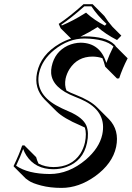

<svg xmlns="http://www.w3.org/2000/svg" viewBox="-20 -832 630 918"><path d="M422.9 -812 479 -755.4Q496.1 -728.5 517.6 -704.1L560.1 -661.6L539.6 -640.6Q483.4 -669.4 446.8 -702.6Q404.3 -675.8 364.7 -656.7Q375 -657.7 383.8 -658.2Q487.8 -657.7 526.9 -619.1Q526.9 -619.1 532.2 -612.8L533.7 -609.9L590.3 -553.2Q564.9 -503.9 549.8 -457.5L539.6 -456.5L482.9 -513.2Q477.1 -537.1 469.7 -553.7Q448.7 -561 422.9 -561.5Q350.6 -561.5 312.5 -502Q298.8 -480 293.5 -455.6Q287.6 -424.3 297.9 -398.9Q315.9 -388.7 341.8 -378.9Q411.6 -351.6 443.8 -319.3L500.5 -262.7Q551.8 -210 535.2 -129.4Q518.1 -49.3 434.1 11.2Q356.4 66.4 274.4 66.4Q220.2 66.4 177.2 55.2Q134.3 43.9 118.7 32.7L103 21.5L46.4 -35.2L44.9 -38.1Q72.8 -96.2 85.9 -136.2L96.2 -137.2L152.8 -80.6Q157.2 -64 164.1 -49.8Q196.3 -33.2 235.8 -33.2Q321.3 -33.2 363.8 -96.7Q379.4 -121.1 386.2 -150.9Q395 -194.3 385.7 -222.2Q376 -227.1 363.8 -232.4Q284.2 -266.1 249.5 -300.3L192.9 -356.9Q141.6 -409.7 157.2 -484.9Q175.3 -570.8 264.6 -623Q291.5 -638.7 319.8 -647.5L270 -696.8L260.7 -717.8Q311.5 -751 379.4 -812ZM235.8 -22.9Q148.4 -22.9 106 -88.9Q96.7 -103.5 90.8 -119.6Q78.1 -84.5 57.1 -39.6Q113.8 -0.5 217.8 0Q309.1 0 390.6 -68.8Q454.6 -124 468.8 -188Q491.2 -292.5 388.2 -347.2Q367.2 -358.4 337.9 -369.6Q230 -411.6 224.6 -481.9Q223.6 -498 227.1 -514.2Q241.7 -584 303.7 -613.8Q333.5 -627.4 366.2 -627.9Q459 -626.5 488.3 -531.2Q502.4 -570.3 522.5 -609.9Q482.9 -646.5 383.8 -647.9Q307.6 -647.9 239.3 -593.3Q180.7 -545.4 167 -482.9Q146.5 -386.7 248 -328.6Q273.4 -314 311 -298.3Q376.5 -270 393.1 -231Q406.2 -197.3 396 -148.9Q377.4 -61.5 296.4 -33.2Q267.1 -22.9 235.8 -22.9ZM417 -801.8H383.3Q319.8 -745.6 273.4 -714.4L275.4 -710Q332 -733.9 384.8 -767.6L391.6 -771.5L397 -766.6Q431.6 -735.4 481.4 -709.5L489.3 -717.8Q444.8 -758.8 417 -801.8Z"/></svg>

Font: Linux Biolinum Shadow O
Style: Italic
Weight: 400
Italic angle: -12°
Designer: Philipp H. Poll
Foundry: Philipp H. Poll
Version: Version 0.6.2